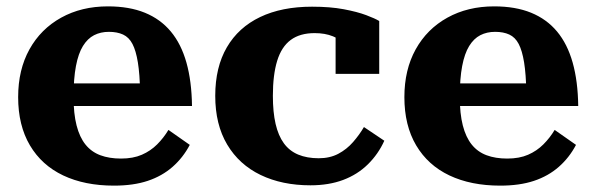

<svg xmlns="http://www.w3.org/2000/svg" viewBox="-20 -571 1870 603"><path d="M211 -267Q211 -214 220.5 -177Q230 -140 248.5 -117Q267 -94 295 -83.5Q323 -73 360 -73Q398 -73 425.5 -85Q453 -97 473.5 -117.5Q494 -138 509 -163L576 -116Q555 -76 522 -47Q489 -18 444 -3Q399 12 338 12Q246 12 178.5 -20Q111 -52 74 -114.5Q37 -177 37 -266Q37 -352 72.5 -416Q108 -480 172 -515.5Q236 -551 319 -551Q386 -551 435 -531Q484 -511 516.5 -472Q549 -433 565.5 -374.5Q582 -316 583 -238H169V-309H441L420 -281Q419 -338 413 -375Q407 -412 396 -433Q385 -454 366.5 -462.5Q348 -471 322 -471Q296 -471 275.5 -460.5Q255 -450 240.5 -426.5Q226 -403 218.5 -363.5Q211 -324 211 -267Z M981 -74Q1016 -74 1042.5 -88Q1069 -102 1089 -125Q1109 -148 1123 -172L1187 -129Q1168 -87 1135.5 -55Q1103 -23 1058 -6Q1013 11 955 11Q866 11 798.5 -21.5Q731 -54 693.5 -117Q656 -180 656 -270Q656 -360 692.5 -422.5Q729 -485 797 -517.5Q865 -550 960 -550Q1017 -550 1059.5 -542Q1102 -534 1130 -523.5Q1158 -513 1171 -505V-339H1034V-486Q1047 -486 1055 -479.5Q1063 -473 1066.5 -463.5Q1070 -454 1069.5 -445Q1069 -436 1067 -431Q1050 -447 1025.5 -457Q1001 -467 968 -467Q922 -467 893 -445.5Q864 -424 850.5 -380Q837 -336 837 -270Q837 -219 845.5 -182Q854 -145 871.5 -121Q889 -97 916.5 -85.5Q944 -74 981 -74Z M1424 -267Q1424 -214 1433.5 -177Q1443 -140 1461.5 -117Q1480 -94 1508 -83.5Q1536 -73 1573 -73Q1611 -73 1638.5 -85Q1666 -97 1686.5 -117.5Q1707 -138 1722 -163L1789 -116Q1768 -76 1735 -47Q1702 -18 1657 -3Q1612 12 1551 12Q1459 12 1391.5 -20Q1324 -52 1287 -114.5Q1250 -177 1250 -266Q1250 -352 1285.5 -416Q1321 -480 1385 -515.5Q1449 -551 1532 -551Q1599 -551 1648 -531Q1697 -511 1729.5 -472Q1762 -433 1778.5 -374.5Q1795 -316 1796 -238H1382V-309H1654L1633 -281Q1632 -338 1626 -375Q1620 -412 1609 -433Q1598 -454 1579.5 -462.5Q1561 -471 1535 -471Q1509 -471 1488.5 -460.5Q1468 -450 1453.5 -426.5Q1439 -403 1431.5 -363.5Q1424 -324 1424 -267Z"/></svg>

Font: Roboto Serif
Style: Bold
Weight: 700
Designer: Greg Gazdowicz
Foundry: Commercial Type
Version: Version 1.008